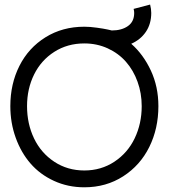

<svg xmlns="http://www.w3.org/2000/svg" viewBox="-20 -795 725 825"><path d="M342.3 -680.2Q366.7 -680.2 396.2 -676Q425.8 -671.9 443.4 -668L460.4 -664.1Q502.9 -664.1 529.8 -683.1Q556.6 -702.1 556.6 -739.3Q556.6 -747.1 554.2 -756.8L625 -775.4Q629.9 -755.9 629.9 -739.3Q629.9 -692.4 606.9 -658.4Q584 -624.5 543.9 -606.9Q595.7 -561.5 628.2 -491.9Q660.6 -422.4 660.6 -338.9Q660.6 -242.7 621.6 -163.6Q582.5 -84.5 509.3 -37.4Q436 9.8 342.3 9.8Q272 9.8 211.9 -17.8Q151.9 -45.4 111.1 -92.5Q70.3 -139.6 47.4 -203.4Q24.4 -267.1 24.4 -338.9Q24.4 -434.6 63.5 -512Q102.5 -589.4 175.5 -634.8Q248.5 -680.2 342.3 -680.2ZM588.9 -338.9Q588.9 -394.5 571 -443.8Q553.2 -493.2 521.2 -529.5Q489.3 -565.9 442.9 -587.2Q396.5 -608.4 342.3 -608.4Q270 -608.4 213.4 -572.3Q156.7 -536.1 126.5 -474.9Q96.2 -413.6 96.2 -338.9Q96.2 -263.2 126.2 -200.4Q156.2 -137.7 213.1 -100.1Q270 -62.5 342.3 -62.5Q414.6 -62.5 471.7 -100.3Q528.8 -138.2 558.8 -200.9Q588.9 -263.7 588.9 -338.9Z"/></svg>

Font: Eligible
Style: Regular
Weight: 500
Version: Version 1.1